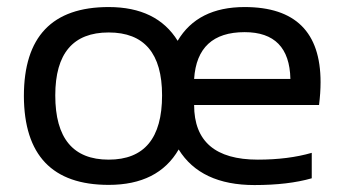

<svg xmlns="http://www.w3.org/2000/svg" viewBox="-20 -533 992 553"><path d="M293 -73.2Q446.8 -73.2 446.8 -258.3Q446.8 -439.5 293 -439.5Q139.2 -439.5 139.2 -258.3Q139.2 -73.2 293 -73.2ZM539.1 -305.7H816.4Q813.5 -440.4 684.6 -440.4Q547.9 -440.4 539.1 -305.7ZM494.6 -102.5Q435.5 -0.5 293 -0.5Q49.8 -0.5 48.8 -256.3Q48.8 -512.7 293 -512.7Q431.6 -512.7 491.7 -415.5Q549.3 -512.7 684.6 -512.7Q903.3 -512.7 903.3 -296.4Q903.3 -265.6 898.9 -230.5H539.1Q539.1 -73.2 722.7 -73.2Q810.1 -73.2 877.9 -92.8V-19.5Q810.1 0 712.9 0Q558.1 0 494.6 -102.5Z"/></svg>

Font: Sansation
Style: Regular
Weight: 400
Designer: Bernd Montag
Version: Version 1.301